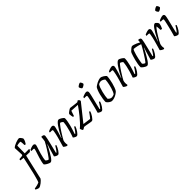

<svg xmlns="http://www.w3.org/2000/svg" viewBox="111 -2242 3883 3883"><g transform="rotate(-45 2053.0 -300.0)"><path d="M-75 200Q-82 200 -93 197Q-104 194 -116 189Q-128 184 -138 178.5Q-148 173 -153 168Q-151 161 -149.5 155.5Q-148 150 -146 148Q-110 143 -73.5 134Q-37 125 -7 111Q-1 101 6 78Q13 55 22 24Q31 -7 40 -42Q49 -77 57 -109.5Q65 -142 70 -169Q85 -235 101.5 -305Q118 -375 134 -451L50 -461Q50 -472 52 -480.5Q54 -489 56 -493L134 -501Q145 -503 149.5 -507Q154 -511 156 -524L147 -718Q162 -735 188.5 -750Q215 -765 245 -776Q275 -787 300.5 -793.5Q326 -800 338 -800Q354 -800 369 -785Q384 -770 395 -752.5Q406 -735 407 -726Q401 -691 387 -664Q373 -637 358 -615Q346 -615 339 -618Q332 -621 328 -625Q329 -637 328.5 -655.5Q328 -674 326 -693.5Q324 -713 321 -726Q313 -728 304.5 -728.5Q296 -729 288 -729Q269 -729 252.5 -725Q236 -721 217 -716L214 -500H334L343 -487Q337 -477 326.5 -465Q316 -453 306 -445L202 -448L79 87Q73 98 55 117Q37 136 13 155Q-11 174 -35 187Q-59 200 -75 200Z M455 0Q442 0 420.5 -8.5Q399 -17 378.5 -29Q358 -41 343.5 -53Q329 -65 327 -71Q327 -98 336 -138.5Q345 -179 358.5 -224.5Q372 -270 386 -311.5Q400 -353 409 -382.5Q418 -412 418 -422Q418 -431 412 -434.5Q406 -438 394 -438H340Q340 -445 342.5 -454.5Q345 -464 346 -468Q367 -478 386.5 -485Q406 -492 423 -496Q440 -500 452 -500Q471 -500 483.5 -489Q496 -478 496 -460Q496 -453 487 -424Q478 -395 464.5 -354Q451 -313 438 -267Q425 -221 416 -178Q407 -135 407 -104Q419 -90 437.5 -79Q456 -68 463 -68Q469 -68 487 -90.5Q505 -113 530 -150Q555 -187 582 -230Q609 -273 633 -314Q657 -355 672 -385Q677 -406 680.5 -439Q684 -472 686 -500Q707 -500 723 -496.5Q739 -493 748.5 -483Q758 -473 758 -456Q758 -439 746 -384Q734 -329 713.5 -247Q693 -165 668 -63L679 -56Q688 -65 703.5 -86Q719 -107 735 -132Q751 -157 761 -175Q769 -175 775 -172Q781 -169 784 -164Q777 -142 763.5 -114Q750 -86 733 -60Q716 -34 698.5 -17Q681 0 667 0Q655 0 637.5 -7Q620 -14 605.5 -23.5Q591 -33 588 -39L640 -214Q650 -244 657.5 -267Q665 -290 670 -301L665 -304Q648 -270 626 -229Q604 -188 581 -147.5Q558 -107 535.5 -73.5Q513 -40 492.5 -20Q472 0 455 0Z M933 0Q926 0 914 -5Q902 -10 889.5 -17.5Q877 -25 867.5 -33Q858 -41 856 -46Q860 -60 869 -92Q878 -124 891 -168Q904 -212 917 -261Q926 -293 933 -327.5Q940 -362 944.5 -387Q949 -412 949 -419Q949 -430 942.5 -434Q936 -438 924 -438H871Q871 -446 873 -454Q875 -462 877 -468Q895 -476 914 -483Q933 -490 951.5 -495Q970 -500 983 -500Q1004 -500 1016 -488.5Q1028 -477 1028 -456Q1028 -447 1022.5 -424.5Q1017 -402 1009 -372Q1001 -342 991 -309Q981 -276 971 -247Q961 -218 954 -199L958 -195Q975 -230 996.5 -270.5Q1018 -311 1042 -351.5Q1066 -392 1090.5 -425.5Q1115 -459 1137.5 -479.5Q1160 -500 1178 -500Q1192 -500 1210.5 -491.5Q1229 -483 1247 -471Q1265 -459 1277.5 -447Q1290 -435 1291 -429Q1291 -392 1283 -345.5Q1275 -299 1263 -252Q1251 -205 1238 -164Q1225 -123 1216 -96Q1207 -69 1205 -63L1216 -56Q1226 -64 1242.5 -85.5Q1259 -107 1276 -132.5Q1293 -158 1302 -175Q1312 -175 1318 -171Q1324 -167 1325 -164Q1319 -143 1305.5 -115.5Q1292 -88 1273.5 -61.5Q1255 -35 1237 -17.5Q1219 0 1204 0Q1193 0 1176 -7Q1159 -14 1145 -23.5Q1131 -33 1128 -40Q1133 -52 1145.5 -88.5Q1158 -125 1173 -177Q1188 -229 1200 -285.5Q1212 -342 1216 -393Q1209 -403 1197.5 -411Q1186 -419 1175.5 -424.5Q1165 -430 1159 -430Q1152 -430 1133 -408.5Q1114 -387 1089.5 -351.5Q1065 -316 1039.5 -276Q1014 -236 991 -197Q968 -158 953 -130Q948 -115 945.5 -98.5Q943 -82 943 -66Q943 -53 944.5 -41Q946 -29 949 -14Q948 -11 944.5 -7.5Q941 -4 933 0Z M1387 0Q1381 0 1373 -12Q1365 -24 1359 -39.5Q1353 -55 1353 -63Q1396 -99 1440.5 -146.5Q1485 -194 1527 -246Q1569 -298 1605 -346.5Q1641 -395 1667 -433L1490 -443L1452 -333Q1449 -331 1442 -329.5Q1435 -328 1426 -328Q1421 -347 1416 -373.5Q1411 -400 1411 -427Q1414 -435 1428 -447Q1442 -459 1459 -471Q1476 -483 1491 -491.5Q1506 -500 1511 -500Q1518 -500 1542.5 -496.5Q1567 -493 1598 -489Q1629 -485 1655.5 -482Q1682 -479 1694 -479Q1698 -479 1705 -484Q1712 -489 1719 -494.5Q1726 -500 1728 -500Q1731 -500 1740 -494Q1749 -488 1757 -476Q1765 -464 1765 -447L1472 -80L1640 -57Q1645 -61 1656.5 -75Q1668 -89 1681.5 -107Q1695 -125 1708 -143Q1721 -161 1729 -175Q1737 -175 1743.5 -171.5Q1750 -168 1752 -164Q1748 -147 1734.5 -120Q1721 -93 1703 -65.5Q1685 -38 1666.5 -19Q1648 0 1632 0Q1617 0 1591.5 -4.5Q1566 -9 1536.5 -14.5Q1507 -20 1480.5 -24.5Q1454 -29 1440 -29Q1426 -19 1408.5 -9.5Q1391 0 1387 0Z M1916 0Q1904 0 1886.5 -7Q1869 -14 1854.5 -23.5Q1840 -33 1837 -39Q1842 -54 1850.5 -84.5Q1859 -115 1869.5 -154.5Q1880 -194 1890 -236Q1900 -278 1909 -316Q1918 -354 1923.5 -381.5Q1929 -409 1929 -419Q1929 -430 1922.5 -434Q1916 -438 1904 -438H1851Q1851 -446 1853.5 -455Q1856 -464 1858 -468Q1874 -475 1893.5 -482.5Q1913 -490 1931.5 -495Q1950 -500 1963 -500Q1985 -500 1996 -488.5Q2007 -477 2007 -456Q2007 -446 2002.5 -421Q1998 -396 1989 -359Q1980 -322 1968.5 -275.5Q1957 -229 1943.5 -175.5Q1930 -122 1917 -63L1928 -56Q1938 -66 1953 -86.5Q1968 -107 1984 -131.5Q2000 -156 2010 -175Q2018 -175 2024 -171.5Q2030 -168 2033 -164Q2027 -143 2013.5 -115Q2000 -87 1982.5 -60.5Q1965 -34 1947.5 -17Q1930 0 1916 0ZM1973 -608Q1966 -608 1956 -619Q1946 -630 1939 -644.5Q1932 -659 1932 -669Q1932 -676 1941.5 -685.5Q1951 -695 1964.5 -703Q1978 -711 1990.5 -716.5Q2003 -722 2010 -722Q2018 -722 2026.5 -710.5Q2035 -699 2041.5 -685Q2048 -671 2048 -660Q2048 -653 2039.5 -644Q2031 -635 2018 -627Q2005 -619 1992.5 -613.5Q1980 -608 1973 -608Z M2216 0Q2201 0 2184.5 -7Q2168 -14 2152 -25.5Q2136 -37 2123 -50.5Q2110 -64 2104 -77Q2104 -116 2111.5 -165Q2119 -214 2131.5 -264Q2144 -314 2160 -355Q2176 -396 2192 -418Q2204 -429 2225 -443Q2246 -457 2271.5 -470Q2297 -483 2324 -491.5Q2351 -500 2375 -500Q2389 -500 2408 -492.5Q2427 -485 2446 -472.5Q2465 -460 2479 -447.5Q2493 -435 2496 -426Q2496 -392 2488 -345Q2480 -298 2467.5 -249Q2455 -200 2439 -157Q2423 -114 2406 -88Q2382 -63 2350 -43Q2318 -23 2283 -11.5Q2248 0 2216 0ZM2258 -53Q2266 -53 2279.5 -55.5Q2293 -58 2307 -62.5Q2321 -67 2329 -72Q2343 -89 2357 -120.5Q2371 -152 2382.5 -191Q2394 -230 2403 -269.5Q2412 -309 2417 -343.5Q2422 -378 2422 -400Q2415 -411 2399 -421Q2383 -431 2365.5 -438Q2348 -445 2334 -445Q2321 -445 2303.5 -440.5Q2286 -436 2268 -427Q2249 -402 2233 -358.5Q2217 -315 2205 -265Q2193 -215 2185.5 -170Q2178 -125 2178 -97Q2188 -84 2201.5 -74Q2215 -64 2230.5 -58.5Q2246 -53 2258 -53Z M2646 0Q2639 0 2627 -5Q2615 -10 2602.5 -17.5Q2590 -25 2580.5 -33Q2571 -41 2569 -46Q2573 -60 2582 -92Q2591 -124 2604 -168Q2617 -212 2630 -261Q2639 -293 2646 -327.5Q2653 -362 2657.5 -387Q2662 -412 2662 -419Q2662 -430 2655.5 -434Q2649 -438 2637 -438H2584Q2584 -446 2586 -454Q2588 -462 2590 -468Q2608 -476 2627 -483Q2646 -490 2664.5 -495Q2683 -500 2696 -500Q2717 -500 2729 -488.5Q2741 -477 2741 -456Q2741 -447 2735.5 -424.5Q2730 -402 2722 -372Q2714 -342 2704 -309Q2694 -276 2684 -247Q2674 -218 2667 -199L2671 -195Q2688 -230 2709.5 -270.5Q2731 -311 2755 -351.5Q2779 -392 2803.5 -425.5Q2828 -459 2850.5 -479.5Q2873 -500 2891 -500Q2905 -500 2923.5 -491.5Q2942 -483 2960 -471Q2978 -459 2990.5 -447Q3003 -435 3004 -429Q3004 -392 2996 -345.5Q2988 -299 2976 -252Q2964 -205 2951 -164Q2938 -123 2929 -96Q2920 -69 2918 -63L2929 -56Q2939 -64 2955.5 -85.5Q2972 -107 2989 -132.5Q3006 -158 3015 -175Q3025 -175 3031 -171Q3037 -167 3038 -164Q3032 -143 3018.5 -115.5Q3005 -88 2986.5 -61.5Q2968 -35 2950 -17.5Q2932 0 2917 0Q2906 0 2889 -7Q2872 -14 2858 -23.5Q2844 -33 2841 -40Q2846 -52 2858.5 -88.5Q2871 -125 2886 -177Q2901 -229 2913 -285.5Q2925 -342 2929 -393Q2922 -403 2910.5 -411Q2899 -419 2888.5 -424.5Q2878 -430 2872 -430Q2865 -430 2846 -408.5Q2827 -387 2802.5 -351.5Q2778 -316 2752.5 -276Q2727 -236 2704 -197Q2681 -158 2666 -130Q2661 -115 2658.5 -98.5Q2656 -82 2656 -66Q2656 -53 2657.5 -41Q2659 -29 2662 -14Q2661 -11 2657.5 -7.5Q2654 -4 2646 0Z M3221 0Q3205 0 3185.5 -9Q3166 -18 3147.5 -31Q3129 -44 3116.5 -56.5Q3104 -69 3102 -75Q3101 -112 3108.5 -157Q3116 -202 3127.5 -248Q3139 -294 3151 -332.5Q3163 -371 3172.5 -397Q3182 -423 3186 -427Q3192 -433 3204.5 -445Q3217 -457 3232 -470Q3247 -483 3260.5 -491.5Q3274 -500 3281 -500Q3298 -500 3326.5 -491.5Q3355 -483 3387.5 -468.5Q3420 -454 3450 -436L3456 -500Q3490 -500 3506 -489.5Q3522 -479 3522 -456Q3522 -439 3510 -384.5Q3498 -330 3477.5 -247.5Q3457 -165 3432 -63L3443 -56Q3452 -65 3467 -85.5Q3482 -106 3498 -130.5Q3514 -155 3525 -175Q3533 -175 3539.5 -171.5Q3546 -168 3547 -164Q3541 -143 3527.5 -115Q3514 -87 3497 -61Q3480 -35 3462.5 -17.5Q3445 0 3430 0Q3419 0 3401.5 -7Q3384 -14 3369.5 -23.5Q3355 -33 3352 -39L3404 -214Q3410 -235 3416 -253Q3422 -271 3427 -284Q3432 -297 3434 -301L3429 -304Q3411 -270 3389.5 -229Q3368 -188 3344.5 -147.5Q3321 -107 3298.5 -73.5Q3276 -40 3255.5 -20Q3235 0 3221 0ZM3229 -66Q3233 -66 3248 -84.5Q3263 -103 3283.5 -134Q3304 -165 3328 -202Q3352 -239 3374 -276Q3396 -313 3414 -344.5Q3432 -376 3440 -395Q3399 -411 3352.5 -421.5Q3306 -432 3263 -435Q3251 -423 3239 -390Q3227 -357 3215 -314.5Q3203 -272 3194 -229Q3185 -186 3179 -152.5Q3173 -119 3173 -106Q3182 -91 3201.5 -78.5Q3221 -66 3229 -66Z M3697 0Q3690 0 3678 -5Q3666 -10 3653.5 -17.5Q3641 -25 3631.5 -33Q3622 -41 3620 -46Q3624 -60 3633 -92Q3642 -124 3655 -168Q3668 -212 3681 -261Q3690 -293 3697 -327.5Q3704 -362 3708.5 -387Q3713 -412 3713 -419Q3713 -430 3706.5 -434Q3700 -438 3688 -438H3635Q3635 -446 3637 -454Q3639 -462 3641 -468Q3659 -476 3678 -483Q3697 -490 3715.5 -495Q3734 -500 3747 -500Q3768 -500 3780 -488.5Q3792 -477 3792 -456Q3792 -447 3786.5 -424.5Q3781 -402 3773 -372Q3765 -342 3755 -309Q3745 -276 3735 -247Q3725 -218 3718 -199L3721 -195Q3738 -230 3758.5 -271.5Q3779 -313 3802 -353.5Q3825 -394 3848 -427Q3871 -460 3892.5 -480Q3914 -500 3932 -500Q3942 -500 3952.5 -491.5Q3963 -483 3972.5 -472Q3982 -461 3988.5 -450Q3995 -439 3995 -433Q3992 -398 3981 -368Q3970 -338 3958 -316Q3947 -316 3937 -318Q3927 -320 3921 -324Q3921 -333 3920 -353Q3919 -373 3917.5 -395Q3916 -417 3913 -430Q3904 -425 3885 -402Q3866 -379 3843 -344.5Q3820 -310 3796.5 -271Q3773 -232 3752 -194Q3731 -156 3717 -126Q3713 -112 3710 -97Q3707 -82 3707 -64Q3707 -52 3708.5 -39.5Q3710 -27 3713 -14Q3712 -11 3708.5 -7.5Q3705 -4 3697 0Z M4104 0Q4092 0 4074.5 -7Q4057 -14 4042.5 -23.5Q4028 -33 4025 -39Q4030 -54 4038.5 -84.5Q4047 -115 4057.5 -154.5Q4068 -194 4078 -236Q4088 -278 4097 -316Q4106 -354 4111.5 -381.5Q4117 -409 4117 -419Q4117 -430 4110.5 -434Q4104 -438 4092 -438H4039Q4039 -446 4041.5 -455Q4044 -464 4046 -468Q4062 -475 4081.5 -482.5Q4101 -490 4119.5 -495Q4138 -500 4151 -500Q4173 -500 4184 -488.5Q4195 -477 4195 -456Q4195 -446 4190.5 -421Q4186 -396 4177 -359Q4168 -322 4156.5 -275.5Q4145 -229 4131.5 -175.5Q4118 -122 4105 -63L4116 -56Q4126 -66 4141 -86.5Q4156 -107 4172 -131.5Q4188 -156 4198 -175Q4206 -175 4212 -171.5Q4218 -168 4221 -164Q4215 -143 4201.5 -115Q4188 -87 4170.5 -60.5Q4153 -34 4135.5 -17Q4118 0 4104 0ZM4161 -608Q4154 -608 4144 -619Q4134 -630 4127 -644.5Q4120 -659 4120 -669Q4120 -676 4129.5 -685.5Q4139 -695 4152.5 -703Q4166 -711 4178.5 -716.5Q4191 -722 4198 -722Q4206 -722 4214.5 -710.5Q4223 -699 4229.5 -685Q4236 -671 4236 -660Q4236 -653 4227.5 -644Q4219 -635 4206 -627Q4193 -619 4180.5 -613.5Q4168 -608 4161 -608Z"/></g></svg>

Font: Texturina 12pt ExtraLight
Style: Italic
Weight: 250
Italic angle: -11°
Designer: Guillermo Torres Carreño
Foundry: Omnibus-Type
Version: Version 1.002